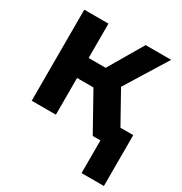

<svg xmlns="http://www.w3.org/2000/svg" viewBox="-173 -674 945 997"><g transform="rotate(30 300.0 -175.0)"><path d="M457 196V0L469 -109H591V196ZM411 0 258 -274V-282L413 -546H566L396 -271L393 -326L575 0ZM45 0V-546H190V0ZM182 -220V-340H325V-220Z"/></g></svg>

Font: Noto Sans Mono
Style: Bold
Weight: 700
Designer: Monotype Design Team
Foundry: Monotype Imaging Inc.
Version: Version 2.014